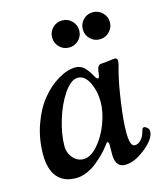

<svg xmlns="http://www.w3.org/2000/svg" viewBox="-101 -721 686 809"><g transform="rotate(-15 241.5 -316.5)"><path d="M379.4 -645Q403.8 -645 421.1 -627.7Q438.5 -610.4 438.5 -585.9Q438.5 -561.5 421.1 -544.2Q403.8 -526.9 379.4 -526.9Q354.5 -526.9 337.4 -544.2Q320.3 -561.5 320.3 -585.9Q320.3 -610.4 337.4 -627.7Q354.5 -645 379.4 -645ZM245.6 -645Q270 -645 287.4 -627.7Q304.7 -610.4 304.7 -585.9Q304.7 -561.5 287.4 -544.2Q270 -526.9 245.6 -526.9Q220.7 -526.9 203.6 -544.2Q186.5 -561.5 186.5 -585.9Q186.5 -610.4 203.6 -627.7Q220.7 -645 245.6 -645ZM483.4 -98.1Q483.4 -65.9 435.3 -27.1Q387.2 11.7 346.2 11.7Q303.2 11.7 303.2 -45.9Q303.2 -53.7 303.5 -69.3Q303.7 -85 303.7 -88.9Q302.7 -100.1 297.4 -100.1Q295.4 -100.1 293.7 -98.1Q292 -96.2 289.3 -92.5Q286.6 -88.9 284.7 -86.4Q273.9 -72.3 260.5 -58.3Q247.1 -44.4 226.6 -27.1Q206.1 -9.8 180.9 1.2Q155.8 12.2 131.8 12.2Q78.1 12.2 50 -21.5Q22 -55.2 22 -119.6Q22 -187.5 43.7 -248.8Q65.4 -310.1 98.9 -350.8Q132.3 -391.6 172.6 -415.5Q212.9 -439.5 250.5 -439.5Q259.3 -439.5 268.1 -435.8Q276.9 -432.1 282.5 -427.7Q288.1 -423.3 294.9 -414.8Q301.8 -406.2 304.7 -402.1Q307.6 -397.9 312.7 -388.7Q317.9 -379.4 318.4 -378.9Q323.7 -369.6 329.6 -369.6Q335.4 -369.6 337.9 -397Q339.8 -412.1 344.5 -418.9Q349.1 -425.8 358.4 -426.3Q374.5 -426.8 393.3 -429.7Q412.1 -432.6 416.5 -432.6Q429.7 -432.6 429.7 -419.9Q429.7 -415.5 428.7 -410.4Q427.7 -405.3 426.8 -401.1Q425.8 -397 423.3 -387.9Q420.9 -378.9 418.9 -371.1Q406.7 -323.2 395.8 -245.8Q384.8 -168.5 384.8 -119.1Q384.8 -58.6 405.3 -57.6Q421.4 -57.1 434.3 -71.8Q447.3 -86.4 453.1 -111.3Q455.6 -122.1 463.9 -121.1Q470.2 -120.1 478 -112.3Q483.4 -106.4 483.4 -98.1ZM246.1 -394.5Q216.8 -394.5 186.3 -350.1Q155.8 -305.7 137 -243.7Q118.2 -181.6 118.2 -129.9Q118.2 -100.6 137 -78.9Q155.8 -57.1 183.1 -57.1Q213.4 -57.1 244.4 -91.8Q275.4 -126.5 294.7 -177Q314 -227.5 314 -272.5Q314 -318.4 295.7 -356.4Q277.3 -394.5 246.1 -394.5Z"/></g></svg>

Font: Cooper* Medium
Style: Italic
Weight: 500
Italic angle: -7°
Designer: Owen Earl
Foundry: indestructible type*
Version: Version 0.001